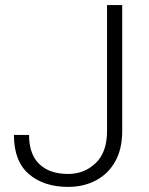

<svg xmlns="http://www.w3.org/2000/svg" viewBox="-20 -731 591 761"><path d="M404.3 -211.9V-710.9H464.4V-211.9Q464.4 -140.1 436.5 -90.8Q408.7 -41.5 360.1 -15.9Q311.5 9.8 250 9.8Q153.8 9.8 94.5 -41Q35.2 -91.8 35.2 -196.3H95.2Q95.2 -119.6 136 -80.6Q176.8 -41.5 250 -41.5Q314.5 -41.5 359.4 -84.7Q404.3 -127.9 404.3 -211.9Z"/></svg>

Font: Vazirmatn RD UI ExtraLight
Style: Regular
Weight: 200
Designer: Saber Rastikerdar
Foundry: Saber Rastikerdar
Version: Version 33.003